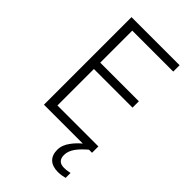

<svg xmlns="http://www.w3.org/2000/svg" viewBox="-277 -801 1107 1107"><g transform="rotate(45 276.5 -248.0)"><path d="M492.2 -51.8H158.2V-349.1H473.1V-400.9H158.2V-662.1H492.2V-713.9H100.1V0H417C397 16.6 379.9 34.7 365.7 54.2C347.2 78.6 337.9 104 337.9 129.9C337.9 187 372.1 217.8 430.7 217.8C453.6 217.8 470.7 213.9 486.8 210V169.9C475.1 172.4 458.5 175.8 439 175.8C404.3 175.8 386.7 158.2 386.7 123C386.7 77.6 421.4 39.6 466.8 0H492.2Z"/></g></svg>

Font: Noto Reveo Sans
Style: Regular
Weight: 300
Designer: Monotype Design Team
Foundry: Monotype Imaging Inc.
Version: Version 2.007